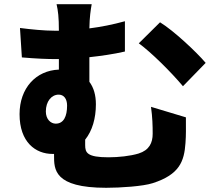

<svg xmlns="http://www.w3.org/2000/svg" viewBox="-20 -835 1040 913"><path d="M958 -536C914 -588 805 -690 741 -729L640 -629C698 -587 793 -493 850 -425ZM198 -305C198 -353 225 -385 259 -385C283 -385 299 -366 299 -333C299 -282 283 -247 245 -247C221 -247 198 -268 198 -305ZM698 -327C705 -277 706 -238 706 -199C706 -156 690 -121 639 -105C600 -93 543 -87 496 -87C394 -87 385 -109 385 -145V-171C419 -213 436 -273 436 -339C436 -382 426 -418 405 -446V-563C459 -569 518 -577 574 -590V-734C516 -718 460 -707 405 -700C406 -755 411 -786 416 -815H249C256 -784 260 -754 260 -689H237C192 -689 128 -695 75 -702L84 -562C153 -556 206 -554 248 -554H260V-504C151 -500 73 -416 73 -292C73 -159 149 -103 230 -103H237V-96C237 -30 236 58 485 58C553 58 660 51 706 36C834 -5 856 -68 862 -155C865 -197 864 -219 864 -277Z"/></svg>

Font: Noto Sans T Chinese Black
Style: Bold
Weight: 900
Designer: Ryoko NISHIZUKA (kana & ideographs); Paul D. Hunt (Latin, Greek & Cyrillic); Wenlong ZHANG (bopomofo); Sandoll Communica
Foundry: Adobe Systems Incorporated
Version: Version 1.000;PS 1;hotconv 1.0.78;makeotf.lib2.5.61930